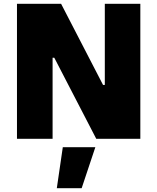

<svg xmlns="http://www.w3.org/2000/svg" viewBox="-20 -723 819 1000"><path d="M481.4 0H710.9V-703.1H525.9V-280.8H516.6L298.3 -703.1H68.4V0H253.9V-422.4H262.7ZM275.9 257.3H405.3L476.6 43.5H307.1Z"/></svg>

Font: Wand UI Pro Black
Style: Regular
Weight: 900
Designer: Andreas Faust
Version: Version 1.003;FEAKit 1.0